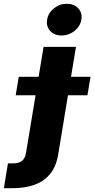

<svg xmlns="http://www.w3.org/2000/svg" viewBox="-130 -781 494 1005"><path d="M98.1 -535.6H267.6L174.8 26.4Q164.6 89.4 132.8 128.7Q101.1 168 51 186Q1 204.1 -64.9 204.1H-109.9L-88.4 74.2H-63Q-29.8 74.2 -14.2 60.8Q1.5 47.4 6.3 18.6ZM-47.9 -282.2 -31.7 -378.9H343.8L327.6 -282.2ZM192.4 -595.2Q154.3 -595.2 132.6 -619.1Q110.8 -643.1 116.7 -678.2Q122.1 -713.4 152.1 -737.3Q182.1 -761.2 219.7 -761.2Q257.8 -761.2 279.8 -737.3Q301.8 -713.4 295.9 -678.2Q290 -643.1 260 -619.1Q230 -595.2 192.4 -595.2Z"/></svg>

Font: Inter 20pt ExtraBold
Style: Italic
Weight: 800
Italic angle: -9.3988°
Version: Version 4.001;git-66647c0bb